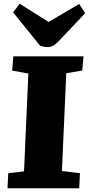

<svg xmlns="http://www.w3.org/2000/svg" viewBox="-20 -1003 474 1023"><path d="M131 -611 45 -627 51 -703H425L418 -627L333 -613L310 -92L406 -80L402 0H20L24 -80L108 -90ZM50 -937 85 -983 239 -886 402 -982 434 -933 293 -784Q278 -768 263.5 -760Q249 -752 234 -752Q225 -752 214 -754Q203 -756 193 -760Z"/></svg>

Font: Literata 18pt ExtraBold
Style: Italic
Weight: 800
Italic angle: -2°
Designer: Latin by Veronika Burian and Jose Scaglione. Greek by Irene Vlachou. Cyrillic by Vera Evstafieva
Foundry: TypeTogether
Version: Version 3.103;gftools[0.9.29]